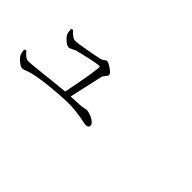

<svg xmlns="http://www.w3.org/2000/svg" viewBox="15 -1089 1471 1471"><g transform="rotate(45 750.0 -354.0)"><path d="M201.2 -103.5Q182.6 -103.5 155.3 -127Q129.9 -147.5 121.1 -166Q112.3 -181.6 109.4 -216.8L127 -223.6Q164.1 -174.8 198.2 -174.8Q212.9 -174.8 323.2 -186.5Q477.5 -204.1 559.6 -210.9Q603.5 -425.8 613.3 -523.4Q615.2 -535.2 603.5 -535.2Q584 -535.2 505.9 -518.6Q436.5 -502.9 396.5 -492.2Q388.7 -489.3 373 -481.4Q350.6 -468.8 338.9 -468.8Q322.3 -468.8 297.4 -489.3Q272.5 -509.8 261.7 -530.3Q253.9 -547.9 252 -583L267.6 -587.9Q310.5 -540 336.9 -540Q366.2 -540 458 -556.6Q533.2 -570.3 576.2 -580.1Q586.9 -582 600.6 -593.8Q613.3 -603.5 621.1 -603.5Q638.7 -603.5 672.9 -579.1Q708 -554.7 708 -539.1Q708 -528.3 693.8 -513.7Q679.7 -499 676.8 -487.3Q668.9 -457 640.6 -325.2Q624 -247.1 616.2 -213.9Q622.1 -213.9 632.8 -214.8Q686.5 -217.8 710.9 -218.8Q735.4 -219.7 758.8 -225.6Q768.6 -228.5 772.5 -228.5Q802.7 -228.5 840.8 -209Q881.8 -187.5 881.8 -165Q881.8 -140.6 854.5 -140.6Q845.7 -140.6 814.5 -146.5Q737.3 -162.1 678.7 -165Q601.6 -168 473.6 -156.2Q339.8 -143.6 272.5 -125Q255.9 -121.1 234.4 -112.3Q212.9 -103.5 201.2 -103.5Z"/></g></svg>

Font: Bpmf GenRyu Min R
Style: R
Weight: 400
Foundry: But Ko
Version: Version 1.320